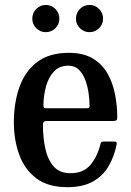

<svg xmlns="http://www.w3.org/2000/svg" viewBox="-20 -745 530 776"><path d="M36 -250Q36 -330 58.8 -393.8Q81.5 -457.5 130.5 -494.5Q179.5 -531.5 258.5 -531.5Q317.5 -531.5 355.8 -508.2Q394 -485 415.2 -446.8Q436.5 -408.5 445.2 -362.5Q454 -316.5 454 -271Q454 -261 450.2 -258.5Q446.5 -256 436 -256H169Q153.5 -256 153.5 -241.5Q153.5 -189 163.2 -144.2Q173 -99.5 197 -72.2Q221 -45 265 -45Q317.5 -45 345.8 -79Q374 -113 385.5 -161Q386.5 -166.5 389.2 -169.8Q392 -173 399.5 -173H440.5Q448.5 -173 450.2 -170.5Q452 -168 451.5 -162Q442 -113 419.2 -73.8Q396.5 -34.5 355.8 -11.5Q315 11.5 252 11.5Q173.5 11.5 126.2 -24.8Q79 -61 57.5 -120.5Q36 -180 36 -250ZM169.5 -307.5H327.5Q337.5 -307.5 339.8 -309Q342 -310.5 342 -316.5Q342 -340.5 338 -368.8Q334 -397 324.5 -422.2Q315 -447.5 298.5 -463.5Q282 -479.5 256.5 -479.5Q219.5 -479.5 197.5 -455.5Q175.5 -431.5 165.8 -395Q156 -358.5 155.5 -321Q155.5 -313 157.8 -310.2Q160 -307.5 169.5 -307.5ZM342 -615Q319 -615 303 -631Q287 -647 287 -669.5Q287 -692.5 303 -708.8Q319 -725 342 -725Q364.5 -725 380.5 -708.8Q396.5 -692.5 396.5 -669.5Q396.5 -647 380.5 -631Q364.5 -615 342 -615ZM165 -615Q142.5 -615 126.5 -631Q110.5 -647 110.5 -669.5Q110.5 -692.5 126.5 -708.8Q142.5 -725 165 -725Q188 -725 204 -708.8Q220 -692.5 220 -669.5Q220 -647 204 -631Q188 -615 165 -615Z"/></svg>

Font: Besley* Narrow Medium
Style: Regular
Weight: 500
Width: 4
Designer: Owen Earl
Foundry: indestructible type*
Version: Version 3.000; ttfautohint (v1.8.3)